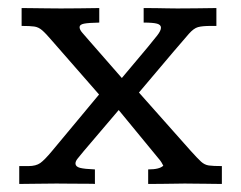

<svg xmlns="http://www.w3.org/2000/svg" viewBox="-20 -457 599 477"><path d="M27.8 0V-44.4H50.8Q69.3 -44.4 80.1 -52Q90.8 -59.6 109.4 -82L226.1 -222.2L110.4 -354.5Q93.8 -374 84.7 -381.8Q75.7 -389.6 65.2 -391.1Q54.7 -392.6 33.7 -392.6V-437Q36.1 -437 54.7 -436.8Q73.2 -436.5 95.5 -436.3Q117.7 -436 130.9 -436Q155.3 -436 176 -436.3Q196.8 -436.5 226.6 -437V-400.9Q199.7 -400.4 188.7 -398.2Q177.7 -396 177.7 -389.6Q177.7 -383.3 184.6 -375.5Q191.4 -367.7 201.2 -356.4L282.7 -263.2L346.7 -339.4Q361.3 -356.9 370.6 -368.9Q379.9 -380.9 379.9 -388.2Q379.9 -395.5 370.1 -398.2Q360.4 -400.9 336.9 -400.9V-437Q353 -437 367.4 -436.8Q381.8 -436.5 395 -436.3Q408.2 -436 420.4 -436Q443.4 -436 465.6 -436.3Q487.8 -436.5 517.6 -437V-392.6H504.4Q482.4 -392.6 471.9 -389.6Q461.4 -386.7 449.5 -373.3Q437.5 -359.9 410.6 -328.1L325.2 -227.1L453.6 -82.5Q470.7 -63.5 479.5 -55.4Q488.3 -47.4 498.8 -45.9Q509.3 -44.4 531.2 -44.4V0Q521 0 511 -0.2Q501 -0.5 490 -0.5Q479 -0.5 466.3 -0.7Q453.6 -1 439 -1Q436 -1 418.2 -0.7Q400.4 -0.5 379.9 -0.2Q359.4 0 348.1 0V-36.1Q376.5 -36.1 385.7 -45.4Q383.8 -49.3 381.1 -53.7Q378.4 -58.1 374.5 -62.5L274.9 -183.6L188 -81.5Q177.7 -69.3 172.6 -62.7Q167.5 -56.2 167.5 -50.8Q167.5 -43 178.7 -40Q189.9 -37.1 215.8 -36.1V0Q213.4 -0.5 196 -0.5Q178.7 -0.5 157.2 -0.7Q135.7 -1 120.1 -1Q90.8 -1 70.8 -0.5Q50.8 0 27.8 0Z"/></svg>

Font: Kameron
Style: Regular
Weight: 400
Designer: Vernon Adams
Foundry: Vernon Adams
Version: Version 1.100